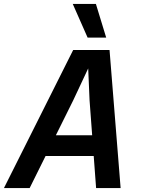

<svg xmlns="http://www.w3.org/2000/svg" viewBox="-49 -951 719 971"><path d="M108 -162 130 -267H527L505 -162ZM321 -698H505L561 0H437L404 -443L397 -605L321 -443L101 0H-29ZM488 -761H394L319 -931H436Z"/></svg>

Font: Azeret Mono Thin Medium
Style: Italic
Weight: 500
Italic angle: -12°
Version: Version 1.002